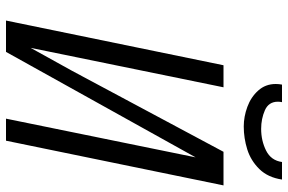

<svg xmlns="http://www.w3.org/2000/svg" viewBox="-180 -780 960 640"><g transform="rotate(90 300.0 -460.0)"><path d="M375.5 0 504.5 -632 153 0H48.5L197.5 -725H271L139.5 -82L216.5 -221L486 -725H598L449 0ZM260 -899Q260 -910 262 -920H320.5Q319 -912.5 319 -906.5Q319 -875.5 347.5 -863Q376 -850.5 409.5 -850.5Q449 -850.5 482 -867Q515 -883.5 520 -920H578.5Q571.5 -873 543.5 -844.5Q515.5 -816 478 -804.2Q440.5 -792.5 401.5 -792.5Q369 -792.5 336.2 -804.5Q303.5 -816.5 281.8 -840.8Q260 -865 260 -899Z"/></g></svg>

Font: JuliaMono Light
Style: Italic
Weight: 300
Italic angle: -9°
Monospace: yes
Designer: cormullion
Foundry: corm
Version: Version 0.054; ttfautohint (v1.8.4)